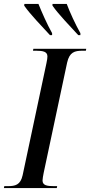

<svg xmlns="http://www.w3.org/2000/svg" viewBox="-47 -964 462 984"><path d="M209 -784H220V-794C194 -840 167 -902 150 -944H78L77 -935C109 -889 168 -829 209 -784ZM354 -784H365V-794C339 -840 311 -901 295 -944H222V-935C254 -889 313 -829 354 -784ZM-27 0H244L246 -10H229C194 -10 171 -14 171 -39C171 -48 174 -63 177 -79L297 -643C309 -697 336 -704 375 -704H393L395 -714H124L122 -704H139C174 -704 196 -699 196 -675C196 -669 195 -657 191 -640L69 -66C58 -16 31 -10 -7 -10H-25Z"/></svg>

Font: Noto Serif Display Condensed Medium
Style: Italic
Weight: 500
Width: 3
Italic angle: -12°
Designer: Monotype Design Team
Foundry: Monotype Imaging Inc.
Version: Version 2.009